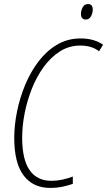

<svg xmlns="http://www.w3.org/2000/svg" viewBox="-20 -914 527 944"><path d="M228 10Q142 10 96 -51.5Q50 -113 50 -236Q50 -297 63.5 -364.5Q77 -432 103.5 -496Q130 -560 169 -611.5Q208 -663 260 -694Q312 -725 376 -725Q411 -725 438 -717Q465 -709 487 -694L467 -662Q431 -690 374 -690Q320 -690 275 -661.5Q230 -633 195 -585Q160 -537 136.5 -477.5Q113 -418 101 -356Q89 -294 89 -238Q89 -130 125.5 -77.5Q162 -25 233 -25Q259 -25 285 -30.5Q311 -36 338 -46V-10Q312 -1 285 4.5Q258 10 228 10ZM402 -818Q378 -818 378 -846Q378 -862 386.5 -878Q395 -894 413 -894Q436 -894 436 -867Q436 -850 427.5 -834Q419 -818 402 -818Z"/></svg>

Font: Noto Sans Condensed ExtraLight
Style: Italic
Weight: 200
Width: 3
Italic angle: -12°
Designer: Monotype Design Team
Foundry: Monotype Imaging Inc.
Version: Version 2.013; ttfautohint (v1.8.4.7-5d5b)